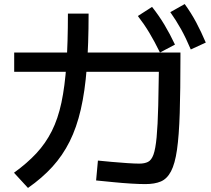

<svg xmlns="http://www.w3.org/2000/svg" viewBox="-20 -875 1040 947"><path d="M697 33Q668 33 626.5 30.5Q585 28 540 23.5Q495 19 454 15L463 -83Q492 -80 531 -76.5Q570 -73 607.5 -70.5Q645 -68 667 -68Q693 -68 710 -76.5Q727 -85 737 -112.5Q747 -140 752.5 -198Q758 -256 760.5 -354.5Q763 -453 765 -603L819 -521H50V-616H870V-593Q870 -429 866.5 -317.5Q863 -206 853 -136.5Q843 -67 823.5 -30Q804 7 773.5 20Q743 33 697 33ZM49 -23Q114 -70 159.5 -119Q205 -168 235.5 -228.5Q266 -289 283 -369Q300 -449 307.5 -556.5Q315 -664 315 -808H417Q417 -657 408 -540.5Q399 -424 378.5 -335Q358 -246 323.5 -177Q289 -108 238.5 -52.5Q188 3 118 52ZM769 -616Q742 -671 716.5 -713.5Q691 -756 660 -796L730 -841Q764 -798 791 -753Q818 -708 843 -655ZM921 -631Q897 -688 873 -731Q849 -774 820 -815L891 -855Q923 -811 947.5 -765Q972 -719 995 -665Z"/></svg>

Font: M PLUS 1 Code Medium
Style: Regular
Weight: 500
Designer: Coji Morishita
Foundry: UNDERFOREST DESIGN
Version: Version 1.002